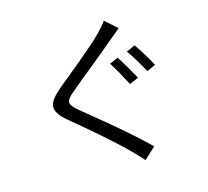

<svg xmlns="http://www.w3.org/2000/svg" viewBox="-120 -943 1240 1147"><g transform="rotate(-15 500.0 -369.5)"><path d="M639 -569 586 -546C612 -507 649 -439 670 -398L726 -422C705 -460 664 -532 639 -569ZM756 -614 702 -590C730 -552 767 -488 790 -446L844 -470C823 -510 782 -579 756 -614ZM691 -738 616 -804C605 -785 579 -757 559 -737C491 -668 340 -548 264 -485C174 -409 163 -366 257 -287C351 -210 502 -80 573 -8C597 16 621 41 642 65L713 -1C607 -107 430 -250 339 -324C274 -378 275 -394 336 -445C409 -507 553 -621 622 -681C639 -695 670 -721 691 -738Z"/></g></svg>

Font: Noto Sans Mono CJK SC
Style: Regular
Weight: 400
Designer: Ryoko NISHIZUKA 西塚涼子 (kana, bopomofo & ideographs); Paul D. Hunt (Latin, Greek & Cyrillic); Sandoll Communications 산돌커뮤니
Foundry: Adobe
Version: Version 2.004;hotconv 1.0.118;makeotfexe 2.5.65603